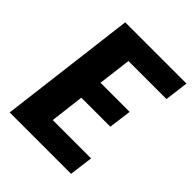

<svg xmlns="http://www.w3.org/2000/svg" viewBox="-205 -845 962 962"><g transform="rotate(45 276.0 -364.0)"><path d="M536.5 -603H267L245 -427H451.5L435.5 -306H230L208 -125.5H479.5L463.5 0H28.5L118.5 -728.5H552.5Z"/></g></svg>

Font: Lato Black
Style: Italic
Weight: 900
Italic angle: -7°
Designer: Lukasz Dziedzic
Foundry: tyPoland Lukasz Dziedzic
Version: Version 2.007; 2014-02-27